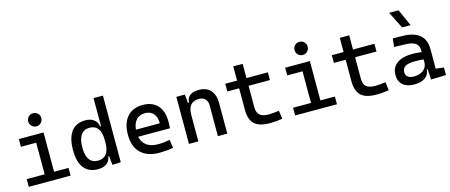

<svg xmlns="http://www.w3.org/2000/svg" viewBox="-49 -1412 4786 2040"><g transform="rotate(-15 2344.0 -392.5)"><path d="M275.4 0V-488.3H378.9V0ZM78.1 0V-85H285.2V0ZM369.1 0V-85H538.1V0ZM107.4 -432.6V-517.6H378.9V-432.6ZM323.7 -599.6Q293.9 -599.6 272.7 -620.8Q251.5 -642.1 251.5 -671.9Q251.5 -702.1 272.7 -723.1Q293.9 -744.1 323.7 -744.1Q354 -744.1 375 -723.1Q396 -702.1 396 -671.9Q396 -642.1 375 -620.8Q354 -599.6 323.7 -599.6Z M839.4 9.8Q737.8 9.8 685.3 -57.1Q632.8 -124 632.8 -253.9Q632.8 -388.7 685.3 -458Q737.8 -527.3 839.4 -527.3Q897.5 -527.3 933.8 -500Q970.2 -472.7 976.6 -423.8H1016.6L986.3 -276.4Q986.3 -356.4 954.8 -397.9Q923.3 -439.5 862.3 -439.5Q799.8 -439.5 767.6 -392.6Q735.4 -345.7 735.4 -253.9Q735.4 -167 767.6 -122.6Q799.8 -78.1 862.3 -78.1Q923.3 -78.1 954.8 -119.6Q986.3 -161.1 986.3 -241.2L1021.5 -93.8H976.6Q971.7 -44.9 935.3 -17.6Q898.9 9.8 839.4 9.8ZM997.1 4.9 986.3 -96.7V-732.4H1089.8V0Z M1514.6 9.8Q1382.3 9.8 1310.3 -59.8Q1238.3 -129.4 1238.3 -259.8Q1238.3 -386.7 1299.3 -457Q1360.4 -527.3 1471.7 -527.3Q1576.7 -527.3 1634 -463.9Q1691.4 -400.4 1691.4 -279.3Q1691.4 -243.7 1688.5 -212.9H1325.2V-292H1597.7Q1597.7 -361.8 1564.5 -399.2Q1531.2 -436.5 1472.7 -436.5Q1406.7 -436.5 1370.4 -391.6Q1334 -346.7 1334 -264.6Q1334 -174.8 1384 -127.9Q1434.1 -81.1 1526.4 -81.1Q1558.6 -81.1 1589.8 -84.7Q1621.1 -88.4 1653.3 -94.7L1666 -3.9Q1620.1 4.9 1582 7.3Q1543.9 9.8 1514.6 9.8Z M2158.2 0V-336.9Q2158.2 -383.8 2133.8 -409.2Q2109.4 -434.6 2065.4 -434.6Q1943.4 -434.6 1943.4 -291L1913.1 -423.8H1953.1Q1957.5 -476.1 1991.2 -501.7Q2024.9 -527.3 2089.8 -527.3Q2171.9 -527.3 2216.8 -477.5Q2261.7 -427.7 2261.7 -336.9V0ZM1839.8 0V-517.6H1933.6L1943.4 -408.2V0Z M2730.5 9.8Q2612.8 9.8 2560.3 -39.1Q2507.8 -87.9 2507.8 -195.3V-283.2H2611.3V-200.2Q2611.3 -138.7 2641.4 -110.8Q2671.4 -83 2740.2 -83Q2764.6 -83 2792 -85.7Q2819.3 -88.4 2854.5 -92.8L2866.2 -2Q2832 3.9 2799.6 6.8Q2767.1 9.8 2730.5 9.8ZM2507.8 -244.1V-673.8H2611.3V-244.1ZM2377.9 -432.6V-517.6H2846.7V-432.6Z M3205.1 0V-488.3H3308.6V0ZM3007.8 0V-85H3214.8V0ZM3298.8 0V-85H3467.8V0ZM3037.1 -432.6V-517.6H3308.6V-432.6ZM3253.4 -599.6Q3223.6 -599.6 3202.4 -620.8Q3181.2 -642.1 3181.2 -671.9Q3181.2 -702.1 3202.4 -723.1Q3223.6 -744.1 3253.4 -744.1Q3283.7 -744.1 3304.7 -723.1Q3325.7 -702.1 3325.7 -671.9Q3325.7 -642.1 3304.7 -620.8Q3283.7 -599.6 3253.4 -599.6Z M3902.3 9.8Q3784.7 9.8 3732.2 -39.1Q3679.7 -87.9 3679.7 -195.3V-283.2H3783.2V-200.2Q3783.2 -138.7 3813.2 -110.8Q3843.3 -83 3912.1 -83Q3936.5 -83 3963.9 -85.7Q3991.2 -88.4 4026.4 -92.8L4038.1 -2Q4003.9 3.9 3971.4 6.8Q3939 9.8 3902.3 9.8ZM3679.7 -244.1V-673.8H3783.2V-244.1ZM3549.8 -432.6V-517.6H4018.6V-432.6Z M4501 4.9 4494.1 -148.4 4480.5 -191.4V-325.2Q4480.5 -377 4444.1 -401.1Q4407.7 -425.3 4335.9 -427.2L4211.9 -430.7L4221.7 -522.5L4326.2 -521Q4454.6 -519 4516.8 -465.6Q4579.1 -412.1 4579.1 -309.6V-93.8L4667 -83V0ZM4318.4 9.8Q4237.3 9.8 4192.9 -29.3Q4148.4 -68.4 4148.4 -139.6Q4148.4 -221.7 4209.7 -265.6Q4271 -309.6 4382.8 -309.6Q4429.2 -309.6 4465.6 -304Q4502 -298.3 4530.3 -287.1L4508.8 -216.8Q4476.1 -224.1 4444.8 -225.3Q4413.6 -226.6 4380.9 -226.6Q4246.1 -226.6 4246.1 -144.5Q4246.1 -110.4 4269.3 -91.8Q4292.5 -73.2 4335 -73.2Q4383.3 -73.2 4415.8 -89.8Q4448.2 -106.4 4464.4 -132.3Q4480.5 -158.2 4480.5 -185.5V-242.2L4510.7 -109.4H4469.7L4486.3 -125Q4486.3 -80.1 4465.6 -50Q4444.8 -20 4407.2 -5.1Q4369.6 9.8 4318.4 9.8ZM4347.7 -609.4 4254.9 -794.9H4358.4L4441.4 -609.4Z"/></g></svg>

Font: Cascadia Code PL
Style: Regular
Weight: 400
Monospace: yes
Designer: Aaron Bell
Foundry: Saja Typeworks
Version: Version 2102.003